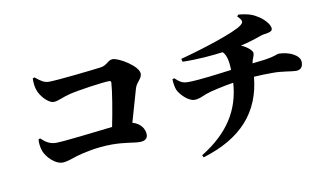

<svg xmlns="http://www.w3.org/2000/svg" viewBox="-85 -1007 2171 1270"><g transform="rotate(-10 1000.0 -372.0)"><path d="M133 -234C130 -215 133 -181 143 -154C160 -109 215 -55 262 -55C295 -55 325 -69 365 -81C409 -94 502 -116 605 -116C691 -116 751 -100 790 -100C825 -100 843 -115 843 -141C843 -178 818 -219 763 -234L826 -454C837 -493 874 -511 874 -544C874 -596 748 -671 707 -671C674 -671 666 -637 619 -631C568 -624 324 -597 269 -597C234 -597 215 -612 177 -642L165 -637C164 -610 167 -582 174 -561C188 -516 239 -460 275 -460C305 -460 336 -480 389 -493C445 -507 615 -532 660 -532C669 -532 673 -528 672 -518C669 -465 647 -332 626 -230C504 -216 295 -191 246 -191C203 -191 177 -207 144 -238Z M1074 -471C1075 -441 1080 -415 1087 -398C1103 -363 1155 -312 1194 -312C1226 -312 1248 -325 1276 -336C1307 -348 1392 -367 1466 -379C1454 -196 1364 -55 1180 58L1188 73C1449 -6 1586 -159 1608 -394C1649 -397 1688 -398 1739 -398C1799 -398 1861 -384 1888 -384C1914 -384 1936 -395 1936 -435C1936 -481 1866 -516 1794 -516C1786 -516 1764 -502 1700 -493L1614 -483C1620 -518 1632 -526 1632 -550C1632 -563 1606 -592 1559 -612C1604 -622 1644 -634 1704 -655C1732 -664 1779 -660 1779 -688C1779 -716 1743 -754 1711 -775C1676 -798 1645 -811 1577 -817L1568 -806C1601 -774 1600 -762 1579 -745C1535 -708 1314 -636 1155 -594L1160 -574C1262 -571 1363 -581 1432 -590C1457 -567 1465 -523 1467 -465C1385 -454 1244 -435 1173 -435C1143 -435 1123 -441 1087 -476Z"/></g></svg>

Font: Noto Serif CJK SC Black
Style: Regular
Weight: 900
Designer: Ryoko NISHIZUKA 西塚涼子 (kana & ideographs); Frank Grießhammer (Latin, Greek & Cyrillic); Wenlong ZHANG 张文龙 (bopomofo); San
Foundry: Adobe
Version: Version 2.001;hotconv 1.1.0;makeotfexe 2.6.0